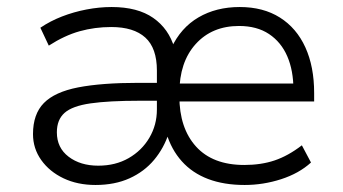

<svg xmlns="http://www.w3.org/2000/svg" viewBox="-20 -519 976 547"><path d="M252 8Q201 8 161 -11Q121 -30 97.5 -63Q74 -96 74 -137Q74 -194 105 -225.5Q136 -257 202.5 -270Q269 -283 375 -283H445V-232H378Q290 -232 238 -224.5Q186 -217 164 -197.5Q142 -178 142 -142Q142 -98 175.5 -72.5Q209 -47 260 -47Q309 -47 346.5 -68.5Q384 -90 405.5 -126.5Q427 -163 427 -207V-318Q427 -382 394 -412Q361 -442 297 -442Q250 -442 207 -430Q164 -418 119 -389L95 -440Q123 -459 156.5 -472Q190 -485 226.5 -492Q263 -499 298 -499Q372 -499 416.5 -468Q461 -437 477 -382H468Q495 -440 545.5 -469.5Q596 -499 663 -499Q730 -499 777.5 -469Q825 -439 850 -384Q875 -329 875 -254V-230H476V-281H835L816 -263Q816 -318 798.5 -358.5Q781 -399 746.5 -422Q712 -445 661 -445Q584 -445 537.5 -393.5Q491 -342 491 -254V-245Q491 -154 538.5 -101.5Q586 -49 676 -49Q724 -49 762.5 -62Q801 -75 840 -105L866 -56Q832 -25 781 -8.5Q730 8 677 8Q618 8 573 -9Q528 -26 498 -59.5Q468 -93 454 -140H461Q447 -97 419 -63.5Q391 -30 349 -11Q307 8 252 8Z"/></svg>

Font: Nunito Sans 9pt Light
Style: Regular
Weight: 300
Version: Version 3.101;gftools[0.9.27]